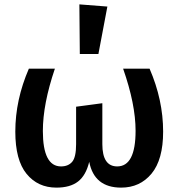

<svg xmlns="http://www.w3.org/2000/svg" viewBox="-20 -843 816 878"><path d="M343 -823 471 -813 430 -596H345ZM664 -529Q726 -386 726 -241Q726 -113 673 -49Q620 15 534 15Q411 15 388 -103Q373 -41 337 -13Q301 15 238 15Q153 15 101.5 -48Q50 -111 50 -241Q50 -386 112 -529H231Q176 -367 176 -244Q176 -82 259 -82Q292 -82 310 -103Q328 -124 328 -184V-355L448 -371V-184Q448 -82 516 -82Q600 -82 600 -245Q600 -366 543 -529Z"/></svg>

Font: FiraGO Medium
Style: Regular
Weight: 500
Designer: bBox Type
Foundry: bBox Type GmbH
Version: Version 1.001;PS 001.001;hotconv 1.0.88;makeotf.lib2.5.64775